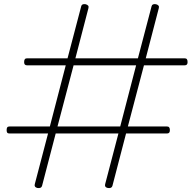

<svg xmlns="http://www.w3.org/2000/svg" viewBox="-20 -915 965 955"><path d="M166 20Q149 16 153 1L219 -251H28Q19 -251 16 -255Q13 -259 13 -268Q13 -277 16 -281.5Q19 -286 28 -286H228L307 -590H115Q107 -590 103.5 -594Q100 -598 100 -606Q100 -616 103.5 -620.5Q107 -625 115 -625H316L384 -884Q387 -897 406 -894Q424 -889 420 -875L355 -625H666L734 -884Q737 -897 756 -894Q774 -889 770 -875L705 -625H898Q906 -625 909.5 -620.5Q913 -616 913 -606Q913 -598 909.5 -594Q906 -590 898 -590H696L616 -286H810Q818 -286 821.5 -281.5Q825 -277 825 -268Q825 -259 821.5 -255Q818 -251 810 -251H607L539 10Q535 23 516 20Q507 18 504 13Q501 8 503 1L569 -251H257L189 10Q185 23 166 20ZM266 -286H578L657 -590H346Z"/></svg>

Font: Playwrite NG Modern Thin
Style: Regular
Weight: 250
Designer: Veronika Burian, José Scaglione
Foundry: TypeTogether
Version: Version 1.002